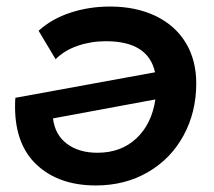

<svg xmlns="http://www.w3.org/2000/svg" viewBox="-20 -561 654 587"><path d="M580 -306Q580 -218 541 -146.5Q502 -75 432 -34.5Q362 6 273 6Q161 6 93.5 -56Q26 -118 26 -235Q26 -253 27 -262L454 -340Q433 -435 304 -435Q258 -435 217.5 -421Q177 -407 150 -380L98 -467Q139 -504 196 -522.5Q253 -541 316 -541Q396 -541 456 -512Q516 -483 548 -430Q580 -377 580 -306ZM455 -257 142 -199Q148 -149 184.5 -121.5Q221 -94 278 -94Q350 -94 397 -138Q444 -182 455 -257Z"/></svg>

Font: Montserrat Alternates SemiBold
Style: Italic
Weight: 600
Italic angle: -11.3°
Designer: Julieta Ulanovsky
Foundry: Julieta Ulanovsky
Version: Version 7.200